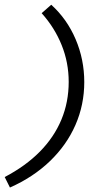

<svg xmlns="http://www.w3.org/2000/svg" viewBox="-75 -651 460 825"><path d="M287.1 -298.4Q287.1 -200.8 249.2 -114.1Q211.3 -27.4 139.5 41.5Q67.7 110.5 -32.3 154.8L-54.8 109.7Q34.7 62.9 96 0.8Q157.3 -61.3 188.7 -136.7Q220.2 -212.1 220.2 -299.2Q220.2 -382.3 189.9 -457.3Q159.7 -532.3 104 -594.4L145.2 -630.6Q212.9 -569.4 250 -482.3Q287.1 -395.2 287.1 -298.4Z"/></svg>

Font: Playfair Micro SmCond SmLight
Style: Italic
Weight: 360
Width: 4
Italic angle: -15.6°
Designer: Claus Eggers Sørensen
Foundry: Claus Eggers Sørensen
Version: Version 2.203;Glyphs 3.3 (3326)